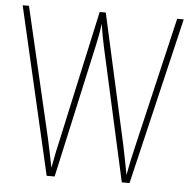

<svg xmlns="http://www.w3.org/2000/svg" viewBox="-51 -765 817 817"><g transform="rotate(5 357.0 -357.0)"><path d="M701 -714 532 0H499L373 -567Q367 -595 363.5 -614Q360 -633 355 -665Q351 -634 347.5 -616Q344 -598 339 -574L212 0H178L13 -714H40L170 -157Q179 -113 185.5 -83.5Q192 -54 195 -36Q201 -69 208 -103Q215 -137 220 -157L342 -714H368L492 -156Q500 -119 504.5 -93.5Q509 -68 516 -33Q522 -66 528 -94.5Q534 -123 542 -156L673 -714Z"/></g></svg>

Font: Noto Sans Myanmar Condensed Thin
Style: Regular
Weight: 100
Width: 3
Designer: Monotype Design Team
Foundry: Monotype Imaging Inc.
Version: Version 2.107; ttfautohint (v1.8.4.7-5d5b)